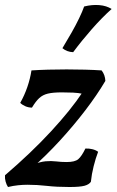

<svg xmlns="http://www.w3.org/2000/svg" viewBox="-27 -740 467 769"><path d="M5 9Q-1 0 -4.5 -12.5Q-8 -25 -7 -38Q98 -128 177.5 -214Q257 -300 304 -371L306 -364Q287 -368 266 -369Q245 -370 221 -370Q185 -370 164.5 -365Q144 -360 130 -347Q116 -334 101 -309Q87 -309 74.5 -314.5Q62 -320 54 -328Q71 -358 82.5 -391.5Q94 -425 99 -458Q130 -460 165.5 -461Q201 -462 240 -462Q278 -462 314 -461Q350 -460 380 -458Q394 -440 395 -416Q362 -360 315 -298.5Q268 -237 213 -177Q158 -117 98 -64L104 -80Q133 -92 155.5 -94Q178 -96 198 -93.5Q218 -91 240 -91Q273 -91 286.5 -102.5Q300 -114 315 -145Q328 -146 342.5 -142.5Q357 -139 366 -132Q356 -106 348 -74Q340 -42 337 -12Q330 -1 311.5 4Q293 9 251 9Q200 9 161 4.5Q122 0 83 0Q65 0 45.5 2Q26 4 5 9ZM310 -714Q342 -722 371 -719.5Q400 -717 420 -704Q381 -669 341 -623.5Q301 -578 266 -531Q241 -532 223 -547Q243 -580 260 -610Q277 -640 290 -667Q303 -694 310 -714Z"/></svg>

Font: Vollkorn Medium
Style: Italic
Weight: 500
Italic angle: -11°
Designer: Friedrich Althausen
Foundry: Friedrich Althausen
Version: Version 5.000